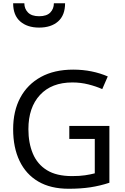

<svg xmlns="http://www.w3.org/2000/svg" viewBox="-20 -1153 768 1183"><path d="M407 -377H654V-27Q596 -8 537 1Q478 10 403 10Q292 10 216 -34.5Q140 -79 100.5 -161.5Q61 -244 61 -357Q61 -469 105 -551Q149 -633 231.5 -678.5Q314 -724 431 -724Q491 -724 544.5 -713Q598 -702 644 -682L610 -604Q572 -621 524.5 -633Q477 -645 426 -645Q298 -645 226.5 -568Q155 -491 155 -357Q155 -272 182.5 -206.5Q210 -141 269 -104.5Q328 -68 424 -68Q471 -68 504 -73Q537 -78 564 -85V-297H407ZM221 -983Q148 -983 104.5 -1021Q61 -1059 61 -1133H130Q130 -1099 152.5 -1076Q175 -1053 221 -1053Q268 -1053 290 -1076Q312 -1099 312 -1133H381Q381 -1059 338 -1021Q295 -983 221 -983Z"/></svg>

Font: Noto Sans Tifinagh APT
Style: Regular
Weight: 400
Designer: JamraPatel
Foundry: JamraPatel LLC
Version: Version 2.006; ttfautohint (v1.8.4.7-5d5b)